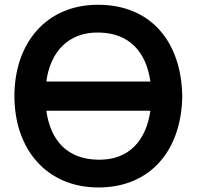

<svg xmlns="http://www.w3.org/2000/svg" viewBox="-20 -786 841 821"><path d="M401 -765.6C178.1 -766.7 41.7 -602.1 41.7 -375C41.7 -147.9 179.2 15.6 401 15.6C621.9 15.6 756.2 -141.7 759.4 -375C755.2 -608.3 625 -764.6 401 -765.6ZM401 -646.9C531.2 -645.8 605.2 -565.6 622.9 -437.5H178.1C194.8 -563.5 271.9 -649 401 -646.9ZM401 -103.1C268.8 -104.2 195.8 -184.4 178.1 -312.5H622.9C605.2 -185.4 531.2 -101 401 -103.1Z"/></svg>

Font: Manrope3 Bold
Style: Regular
Weight: 700
Designer: Mikhail Sharanda
Foundry: Mikhail Sharanda
Version: Version 3.000;PS 003.000;hotconv 1.0.88;makeotf.lib2.5.64775